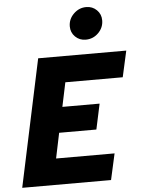

<svg xmlns="http://www.w3.org/2000/svg" viewBox="-62 -1005 775 1053"><g transform="rotate(-5 325.5 -478.5)"><path d="M17 0 166 -700H651L619 -556H303L275 -423H480L450 -283H245L216 -144H538L506 0ZM435 -779Q401 -779 377.5 -802Q354 -825 354 -859Q354 -899 383.5 -928Q413 -957 453 -957Q487 -957 510.5 -934Q534 -911 534 -877Q534 -837 505 -808Q476 -779 435 -779Z"/></g></svg>

Font: Red Hat Mono
Style: Bold Italic
Weight: 700
Italic angle: -12°
Monospace: yes
Designer: Pentagram, MCKL
Foundry: Pentagram, MCKL
Version: Version 1.023; ttfautohint (v1.8.3)